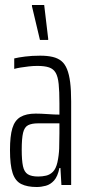

<svg xmlns="http://www.w3.org/2000/svg" viewBox="-20 -741 346 769"><path d="M127 8Q89 8 65 -4Q41 -16 30.5 -48Q20 -80 20 -140Q20 -196 29.5 -227.5Q39 -259 62 -272.5Q85 -286 123 -286Q133 -286 145.5 -285.5Q158 -285 171.5 -284Q185 -283 197 -282.5Q209 -282 218 -282V-328Q218 -375 215 -404.5Q212 -434 203 -449.5Q194 -465 176.5 -471Q159 -477 130 -477Q113 -477 95.5 -475Q78 -473 62.5 -470.5Q47 -468 37 -465V-507Q53 -511 80.5 -514.5Q108 -518 141 -518Q170 -518 191 -513Q212 -508 226 -496.5Q240 -485 248.5 -464Q257 -443 261 -411.5Q265 -380 265 -335V0H226L222 -68H218Q211 -34 196.5 -18Q182 -2 163.5 3Q145 8 127 8ZM133 -34Q149 -34 164.5 -37.5Q180 -41 192 -53Q204 -65 210 -91Q216 -119 217 -146Q218 -173 218 -207V-247H133Q107 -247 92.5 -239.5Q78 -232 72.5 -209.5Q67 -187 67 -141Q67 -99 72 -75.5Q77 -52 91.5 -43Q106 -34 133 -34ZM140 -581 108 -716V-721H157L173 -586V-581Z"/></svg>

Font: Saira UltraCondensed Light
Style: Regular
Weight: 300
Width: 1
Designer: Hector Gatti with collaboration of the Omnibus-Type team
Foundry: Omnibus-Type
Version: Version 1.101